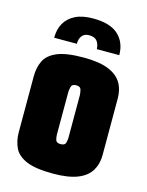

<svg xmlns="http://www.w3.org/2000/svg" viewBox="-101 -701 588 769"><g transform="rotate(15 193.0 -316.0)"><path d="M189 -637Q261 -637 294.5 -605.5Q328 -574 328 -522H235Q234 -543 224 -555.5Q214 -568 191 -568Q172 -568 162 -555.5Q152 -543 152 -522H58Q58 -557 72.5 -582.5Q87 -608 116 -622.5Q145 -637 189 -637ZM194 5Q121 5 83.5 -11Q46 -27 32.5 -55.5Q19 -84 19 -120V-351Q19 -388 32.5 -416Q46 -444 83.5 -460Q121 -476 194 -476Q257 -476 295 -461Q333 -446 350 -418.5Q367 -391 367 -353V-118Q367 -81 350 -53Q333 -25 295 -10Q257 5 194 5ZM193 -117Q211 -117 214 -129Q217 -141 217 -150V-325Q217 -333 214 -347Q211 -361 193 -361Q175 -361 172 -347Q169 -333 169 -325V-150Q169 -141 172 -129Q175 -117 193 -117Z"/></g></svg>

Font: Smooch Sans Thin Black
Style: Regular
Weight: 900
Version: Version 1.010